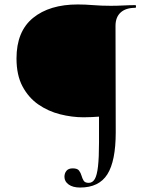

<svg xmlns="http://www.w3.org/2000/svg" viewBox="-20 -648 684 861"><path d="M339 193Q307 193 288 179.5Q269 166 269 145Q269 129 278 118Q287 107 306 107Q327 107 334.5 117Q342 127 345.5 139.5Q349 152 355 162Q361 172 378 172Q395 172 405 155Q415 138 419.5 98Q424 58 424 -8V-125Q408 -124 392 -123Q376 -122 355 -122Q303 -122 249.5 -135.5Q196 -149 152 -179.5Q108 -210 81 -260.5Q54 -311 54 -386Q54 -507 128 -567.5Q202 -628 329 -628Q362 -628 398 -625Q434 -622 477 -622Q505 -622 533.5 -623.5Q562 -625 587 -625Q590 -625 590 -619Q590 -613 587 -613Q544 -613 521 -592Q498 -571 498 -532L499 -55Q499 74 461.5 133.5Q424 193 339 193Z"/></svg>

Font: Cormorant Infant Light Medium
Style: Regular
Weight: 500
Version: Version 4.001